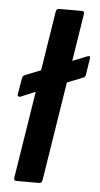

<svg xmlns="http://www.w3.org/2000/svg" viewBox="-51 -716 389 749"><g transform="rotate(5 143.5 -341.5)"><path d="M29.6 -328.9Q24.6 -327.3 20.9 -329.4Q17.2 -331.6 18.2 -337.3L29 -400.9Q31 -411.4 40.1 -414.4L276.9 -508.8Q288.7 -513.1 286.3 -500.3L276.5 -436.1Q274.9 -426.7 265.4 -423.7L87.2 -353.1ZM42.2 0Q31.1 0 33.1 -11.8L137.7 -671.9Q139.7 -683 149.5 -683H237.8Q250 -683 248 -671.9L143.7 -11.8Q141.3 0 131.9 0Z"/></g></svg>

Font: Sofia Sans Semi Condensed
Style: Italic
Weight: 400
Italic angle: -9°
Designer: Botio Nikoltchev, Ani Petrova
Foundry: lettersoup
Version: Version 4.101